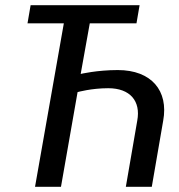

<svg xmlns="http://www.w3.org/2000/svg" viewBox="-20 -720 690 740"><path d="M279 -365C279 -365 332 -380 397 -380C482 -380 523 -330 509 -255L465 0H565L609 -255C630 -370 564 -450 434 -450C354 -450 291 -435 291 -435L326 -630H506L518 -700H98L86 -630H226L115 0H215Z"/></svg>

Font: Scada
Style: Italic
Weight: 400
Designer: Jovanny Lemonad
Foundry: Jovanny Lemonad
Version: Version 3.005